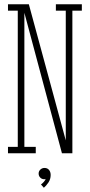

<svg xmlns="http://www.w3.org/2000/svg" viewBox="-20 -720 422 902"><path d="M17.5 0V-30H63.5V-670H17.5V-700H115.5L289 -60.5V-670H242.5V-700H364.5V-670H320V0H271L94.5 -660V-30H148V0ZM186 162 172.5 146.5Q177.5 143.5 185.8 134.5Q194 125.5 194 120Q193 122 188 122Q176.5 122 169 114.2Q161.5 106.5 161.5 95.5Q161.5 84 169.8 76.5Q178 69 189 69Q202.5 69 210.2 78.2Q218 87.5 218 102Q218 122 207.2 137.8Q196.5 153.5 186 162Z"/></svg>

Font: Imbue 10pt Thin
Style: Regular
Weight: 100
Designer: Tyler Finck
Foundry: Etcetera Type Company
Version: Version 1.102; ttfautohint (v1.8.3)